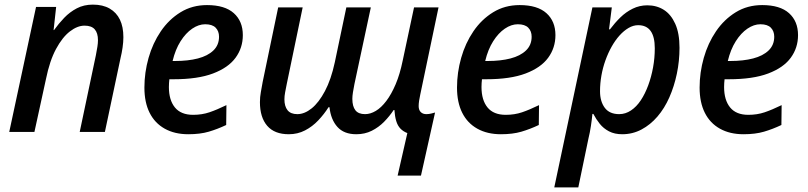

<svg xmlns="http://www.w3.org/2000/svg" viewBox="-20 -571 3496 831"><path d="M20 0 136 -541H223L212 -441H214Q234 -469 258 -494Q282 -519 312.5 -535Q343 -551 382 -551Q425 -551 454.5 -534Q484 -517 499 -486Q514 -455 514 -410Q514 -389 510.5 -365Q507 -341 502 -321L434 0H325L395 -332Q399 -353 401.5 -368.5Q404 -384 404 -397Q404 -428 390 -444Q376 -460 346 -460Q315 -460 282.5 -435Q250 -410 222.5 -359Q195 -308 179 -229L129 0Z M795 10Q736 10 693 -14Q650 -38 627.5 -83Q605 -128 605 -192Q605 -257 623 -320.5Q641 -384 676 -435.5Q711 -487 761.5 -518Q812 -549 876 -549Q953 -549 992 -514Q1031 -479 1031 -419Q1031 -364 999.5 -321Q968 -278 902 -253Q836 -228 732 -228H713Q712 -219 711.5 -210.5Q711 -202 711 -194Q711 -138 737 -106Q763 -74 816 -74Q854 -74 886.5 -85Q919 -96 960 -116L959 -30Q921 -12 883.5 -1Q846 10 795 10ZM738 -307Q794 -307 836.5 -318Q879 -329 903.5 -352.5Q928 -376 928 -412Q928 -436 913.5 -451Q899 -466 868 -466Q840 -466 812 -447Q784 -428 761.5 -392.5Q739 -357 727 -307Z M1743 5Q1725 -2 1713 -14.5Q1701 -27 1695 -47Q1689 -67 1687 -95H1684Q1666 -68 1642.5 -44Q1619 -20 1589 -5Q1559 10 1522 10Q1469 10 1440.5 -21.5Q1412 -53 1406 -107H1402Q1383 -77 1357.5 -50Q1332 -23 1300 -6.5Q1268 10 1230 10Q1168 10 1136.5 -26.5Q1105 -63 1105 -129Q1105 -151 1109 -172.5Q1113 -194 1117 -217L1184 -539H1290L1221 -207Q1217 -187 1214 -171Q1211 -155 1211 -141Q1211 -111 1224.5 -94Q1238 -77 1267 -77Q1298 -77 1329 -102Q1360 -127 1386.5 -177Q1413 -227 1429 -301L1479 -539H1585L1514 -207Q1510 -187 1507.5 -171Q1505 -155 1505 -143Q1505 -111 1518 -94Q1531 -77 1560 -77Q1583 -77 1606.5 -91Q1630 -105 1652 -134Q1674 -163 1692.5 -206.5Q1711 -250 1723 -309L1772 -539H1878L1799 -162Q1796 -149 1794 -135.5Q1792 -122 1792 -112Q1792 -95 1801 -86Q1810 -77 1825 -77Q1836 -77 1846 -79.5Q1856 -82 1863 -84L1802 189H1701Z M2148 10Q2089 10 2046 -14Q2003 -38 1980.5 -83Q1958 -128 1958 -192Q1958 -257 1976 -320.5Q1994 -384 2029 -435.5Q2064 -487 2114.5 -518Q2165 -549 2229 -549Q2306 -549 2345 -514Q2384 -479 2384 -419Q2384 -364 2352.5 -321Q2321 -278 2255 -253Q2189 -228 2085 -228H2066Q2065 -219 2064.5 -210.5Q2064 -202 2064 -194Q2064 -138 2090 -106Q2116 -74 2169 -74Q2207 -74 2239.5 -85Q2272 -96 2313 -116L2312 -30Q2274 -12 2236.5 -1Q2199 10 2148 10ZM2091 -307Q2147 -307 2189.5 -318Q2232 -329 2256.5 -352.5Q2281 -376 2281 -412Q2281 -436 2266.5 -451Q2252 -466 2221 -466Q2193 -466 2165 -447Q2137 -428 2114.5 -392.5Q2092 -357 2080 -307Z M2379 240 2544 -539H2628L2616 -444H2620Q2641 -472 2665 -495.5Q2689 -519 2718.5 -533.5Q2748 -548 2782 -548Q2822 -548 2853 -528.5Q2884 -509 2902.5 -468Q2921 -427 2921 -364Q2921 -307 2909.5 -252Q2898 -197 2877 -149.5Q2856 -102 2825.5 -66.5Q2795 -31 2756.5 -10.5Q2718 10 2673 10Q2640 10 2616 -2.5Q2592 -15 2576 -35Q2560 -55 2548 -78H2544Q2542 -55 2537.5 -25.5Q2533 4 2527 28L2483 240ZM2660 -77Q2687 -77 2711 -93Q2735 -109 2753.5 -137Q2772 -165 2785.5 -201.5Q2799 -238 2806.5 -279Q2814 -320 2814 -362Q2814 -412 2796 -437Q2778 -462 2742 -462Q2721 -462 2700.5 -450Q2680 -438 2661.5 -417.5Q2643 -397 2627.5 -369.5Q2612 -342 2600.5 -310Q2589 -278 2583 -244Q2577 -210 2577 -176Q2577 -132 2597.5 -104.5Q2618 -77 2660 -77Z M3198 10Q3139 10 3096 -14Q3053 -38 3030.5 -83Q3008 -128 3008 -192Q3008 -257 3026 -320.5Q3044 -384 3079 -435.5Q3114 -487 3164.5 -518Q3215 -549 3279 -549Q3356 -549 3395 -514Q3434 -479 3434 -419Q3434 -364 3402.5 -321Q3371 -278 3305 -253Q3239 -228 3135 -228H3116Q3115 -219 3114.5 -210.5Q3114 -202 3114 -194Q3114 -138 3140 -106Q3166 -74 3219 -74Q3257 -74 3289.5 -85Q3322 -96 3363 -116L3362 -30Q3324 -12 3286.5 -1Q3249 10 3198 10ZM3141 -307Q3197 -307 3239.5 -318Q3282 -329 3306.5 -352.5Q3331 -376 3331 -412Q3331 -436 3316.5 -451Q3302 -466 3271 -466Q3243 -466 3215 -447Q3187 -428 3164.5 -392.5Q3142 -357 3130 -307Z"/></svg>

Font: Noto Sans Display Medium
Style: Italic
Weight: 500
Italic angle: -12°
Designer: Monotype Design Team
Foundry: Monotype Imaging Inc.
Version: Version 2.003